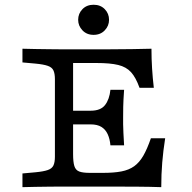

<svg xmlns="http://www.w3.org/2000/svg" viewBox="-20 -772 792 792"><path d="M235.5 -2.4Q211.3 -2.4 182.7 -2Q154 -1.6 125.4 -1.2Q96.8 -0.8 72.6 0V-56.5L125.8 -61.3Q159.7 -64.5 177 -70.6Q194.4 -76.6 200.4 -89.5Q206.5 -102.4 206.5 -125.8V-445.2Q206.5 -468.5 200.4 -481.5Q194.4 -494.4 177 -500.4Q159.7 -506.5 125.8 -509.7L72.6 -514.5V-571Q96.8 -570.2 125.4 -569.8Q154 -569.4 182.7 -569Q211.3 -568.5 235.5 -568.5H245.2H420.2Q479.8 -568.5 525 -569.4Q570.2 -570.2 604.8 -571Q604.8 -529 607.3 -489.9Q609.7 -450.8 614.5 -409.7H555.6Q540.3 -452.4 520.6 -474.2Q500.8 -496 467.7 -504Q434.7 -512.1 378.2 -512.1H281.5V-136.3Q281.5 -104 286.7 -87.1Q291.9 -70.2 306.9 -64.5Q321.8 -58.9 350.8 -58.9H404Q450 -58.9 481 -64.9Q512.1 -71 533.5 -86.3Q554.8 -101.6 571 -129.4Q587.1 -157.3 602.4 -201.6H661.3Q653.2 -150 649.2 -101.6Q645.2 -53.2 645.2 0Q600.8 -1.6 542.7 -2Q484.7 -2.4 408.9 -2.4H245.2ZM246.8 -258.9V-315.3H437.9V-258.9ZM435.5 -172.6Q433.1 -199.2 424.2 -218.5Q415.3 -237.9 398.4 -248.4Q381.5 -258.9 354 -258.9V-315.3Q395.2 -315.3 413.3 -338.7Q431.5 -362.1 435.5 -401.6H491.9Q488.7 -355.6 488.3 -331.5Q487.9 -307.3 487.9 -287.1Q487.9 -274.2 487.9 -259.3Q487.9 -244.4 489.1 -223.8Q490.3 -203.2 491.9 -172.6ZM366.1 -628.2Q337.9 -628.2 320.2 -646.8Q302.4 -665.3 302.4 -690.3Q302.4 -716.1 320.2 -734.3Q337.9 -752.4 366.1 -752.4Q394.4 -752.4 412.1 -734.3Q429.8 -716.1 429.8 -690.3Q429.8 -665.3 412.1 -646.8Q394.4 -628.2 366.1 -628.2Z"/></svg>

Font: Playfair 5pt SemiExpanded Light
Style: Regular
Weight: 300
Width: 6
Designer: Claus Eggers Sørensen
Foundry: Claus Eggers Sørensen
Version: Version 2.203